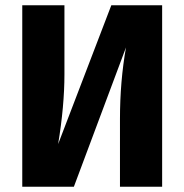

<svg xmlns="http://www.w3.org/2000/svg" viewBox="-20 -713 703 733"><path d="M599 -693V0H438V-259Q438 -402 461 -532L262 0H65V-693H226V-429Q226 -309 202 -163L405 -693Z"/></svg>

Font: Fira Sans
Style: Bold
Weight: 700
Designer: bBox Type GmbH & Carrois Corporate GbR & Edenspiekermann AG
Foundry: bBox Type GmbH & Carrois Corporate GbR & Edenspiekermann AG
Version: Version 4.301;PS 004.301;hotconv 1.0.88;makeotf.lib2.5.64775